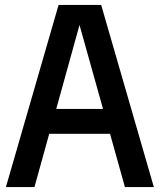

<svg xmlns="http://www.w3.org/2000/svg" viewBox="-20 -760 649 780"><path d="M4 0 218 -740H391L605 0H487.5L427 -216.5H180L120 0ZM208.5 -317.5H398.5L303 -658.5Z"/></svg>

Font: Encode Sans Condensed SemiBold
Style: Regular
Weight: 600
Width: 3
Designer: Multiple Designers
Foundry: Impallari Type
Version: Version 3.000; ttfautohint (v1.8.3) -l 8 -r 50 -G 200 -x 14 